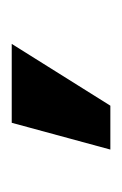

<svg xmlns="http://www.w3.org/2000/svg" viewBox="40 -35 209 329"><g transform="rotate(90 144.5 129.5)"><path d="M236.3 44.9 190.4 213.9H55.2L161.1 44.9Z"/></g></svg>

Font: Inter 17pt
Style: Bold
Weight: 700
Version: Version 4.001;git-66647c0bb